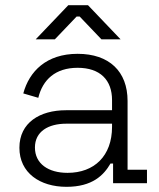

<svg xmlns="http://www.w3.org/2000/svg" viewBox="-20 -708 614 742"><path d="M237 14C337 14 381 -31 407 -76H417V0H548V-52H473V-318C473 -432 402 -500 280 -500C159 -500 93 -432 70 -347L128 -330C145 -400 194 -446 280 -446C367 -446 413 -399 413 -321V-282H235C134 -282 55 -234 55 -137C55 -40 134 14 237 14ZM115 -138C115 -200 167 -230 236 -230H413V-218C413 -105 344 -40 241 -40C167 -40 115 -75 115 -138ZM118 -556H192L276 -644H288L372 -556H446L320 -688H244Z"/></svg>

Font: Meta Space Light
Style: Regular
Weight: 300
Designer: Meta Pool / Florian Karsten
Foundry: Meta Pool / Florian Karsten
Version: Version 2.000;Glyphs 3.1.1 (3137)